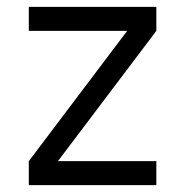

<svg xmlns="http://www.w3.org/2000/svg" viewBox="-20 -540 540 560"><path d="M64 0V-70L351 -450H64V-520H436V-450L149 -70H436V0Z"/></svg>

Font: Iosevka srxl
Style: Regular
Weight: 400
Monospace: yes
Designer: Belleve Invis
Foundry: Belleve Invis
Version: Version 33.0.1; ttfautohint (v1.8.3)